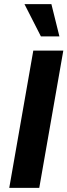

<svg xmlns="http://www.w3.org/2000/svg" viewBox="-20 -914 328 934"><path d="M25 0 142 -668H288L171 0ZM179 -737 99 -894H230L269 -737Z"/></svg>

Font: Gantari
Style: Bold Italic
Weight: 700
Italic angle: -10°
Designer: Anugrah Pasau
Foundry: Lafontype
Version: Version 1.000; ttfautohint (v1.8.4.7-5d5b)